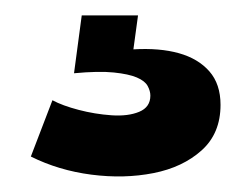

<svg xmlns="http://www.w3.org/2000/svg" viewBox="-20 -28 326 249"><path d="M20 175 48 102Q61 109 82 114.5Q103 120 124.5 121.5Q146 123 160.5 117Q175 111 175 96Q175 90 171.5 83.5Q168 77 157.5 72.5Q147 68 127.5 66Q108 64 76 67L86 -8H159L153 36Q187 34 212 41Q237 48 251.5 64.5Q266 81 266 108Q266 145 241.5 167Q217 189 179 196.5Q141 204 98.5 198.5Q56 193 20 175Z"/></svg>

Font: Bricolage Grotesque 72pt SemiCondensed
Style: Bold
Weight: 700
Width: 4
Designer: Mathieu Triay
Foundry: Atelier Triay
Version: Version 1.001;gftools[0.9.33.dev8+g029e19f]